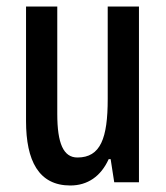

<svg xmlns="http://www.w3.org/2000/svg" viewBox="-20 -560 509 590"><path d="M407 -540H311V-256C311 -135 289 -76 218 -76C175 -76 156 -119 156 -210V-540H60V-188C60 -66 99 10 196 10C249 10 290 -18 314 -71H320L331 0H407Z"/></svg>

Font: Noto Sans Lao ExtraCondensed Medium
Style: Regular
Weight: 500
Width: 2
Designer: Monotype Design Team
Foundry: Monotype Imaging Inc.
Version: Version 2.003